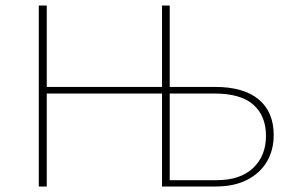

<svg xmlns="http://www.w3.org/2000/svg" viewBox="-20 -678 1073 698"><path d="M569 0V-658H597V-23H767Q854 -23 900.5 -67.5Q947 -112 947 -184Q947 -256 901.5 -297Q856 -338 759 -338H586V-362H762Q866 -362 920.5 -316.5Q975 -271 975 -187Q975 -132 950 -90Q925 -48 878 -24Q831 0 764 0ZM121 0V-658H150V0ZM133 -338V-362H587V-338Z"/></svg>

Font: Ysabeau Office Thin
Style: Regular
Weight: 250
Designer: Christian Thalmann (Catharsis Fonts)
Version: Version 2.001;gftools[0.9.30]; featfreeze: tnum,lnum,ss02